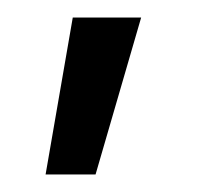

<svg xmlns="http://www.w3.org/2000/svg" viewBox="-20 -79 236 219"><path d="M32 120 63 -59H141L89 120Z"/></svg>

Font: Cairo Play SemiBold
Style: Regular
Weight: 600
Designer: Mohamed Gaber, Accademia di Belle Arti di Urbino
Foundry: Kief Type Foundry, Accademia di Belle Arti di Urbino
Version: Version 3.130;gftools[0.9.24]